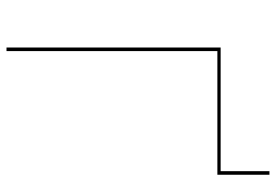

<svg xmlns="http://www.w3.org/2000/svg" viewBox="-149 -699 848 590"><g transform="rotate(90 275.0 -404.0)"><path d="M506 -808H517V-648H137V0H126V-658H506Z"/></g></svg>

Font: EauTest Hairline
Style: Regular
Weight: 250
Designer: Christian Thalmann (Catharsis Fonts)
Version: Version 0.001;PS 000.001;hotconv 1.0.88;makeotf.lib2.5.64775